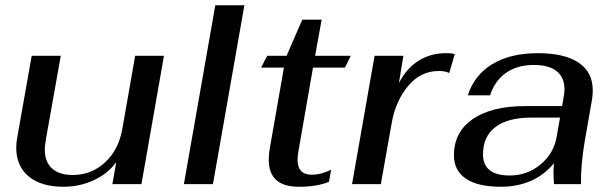

<svg xmlns="http://www.w3.org/2000/svg" viewBox="-20 -703 2343 733"><path d="M42 -139Q42 -160 46 -179L101 -490H212L155 -170Q151 -144 151 -133Q151 -85 178.5 -60Q206 -35 258 -35Q329 -35 381 -83Q433 -131 447 -211L496 -490H606L520 0H409L424 -84Q392 -40 338 -15Q284 10 222 10Q137 10 89.5 -29.5Q42 -69 42 -139Z M802 -683H913L793 0H682Z M1006 -93Q1006 -116 1010 -137L1064 -445H977L1000 -490H1074L1134 -628H1208L1183 -490H1319L1297 -445H1175L1119 -124Q1116 -108 1116 -93Q1116 -36 1170 -36Q1206 -36 1244 -55L1236 -9Q1191 10 1121 10Q1006 10 1006 -93Z M1410 -490H1520L1503 -386Q1531 -441 1577 -470.5Q1623 -500 1683 -500Q1708 -500 1716 -496L1695 -424Q1682 -432 1655 -432Q1585 -432 1537 -373.5Q1489 -315 1475 -231L1434 0H1324Z M1713 -110Q1713 -199 1785 -248.5Q1857 -298 1985 -298H2126L2132 -333Q2135 -348 2135 -362Q2135 -407 2105.5 -431Q2076 -455 2018 -455Q1955 -455 1912 -425Q1869 -395 1851 -339H1766Q1791 -417 1860 -458.5Q1929 -500 2033 -500Q2136 -500 2189.5 -463.5Q2243 -427 2243 -358Q2243 -340 2240 -322L2212 -162Q2197 -72 2198 0H2095Q2093 -30 2093 -46Q2093 -56 2095 -80Q2057 -34 2005.5 -12Q1954 10 1893 10Q1804 10 1758.5 -21Q1713 -52 1713 -110ZM2105 -180 2118 -254H2007Q1919 -254 1871.5 -218Q1824 -182 1824 -114Q1824 -33 1926 -33Q1993 -33 2043.5 -75Q2094 -117 2105 -180Z"/></svg>

Font: Fahkwang Medium
Style: Italic
Weight: 500
Italic angle: -10°
Version: Version 1.000; ttfautohint (v1.6)